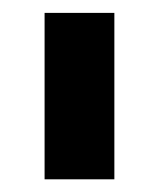

<svg xmlns="http://www.w3.org/2000/svg" viewBox="-20 -695 247 298"><path d="M49.2 -416.7V-675H157.5V-416.7Z"/></svg>

Font: Funnel Sans Light
Style: Bold
Weight: 700
Version: Version 1.000